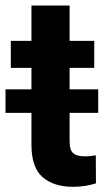

<svg xmlns="http://www.w3.org/2000/svg" viewBox="-34 -679 392 708"><path d="M328.1 -349.6V-262.7H222.7V-159.2Q222.7 -125 236.3 -113.8Q250 -102.5 277.8 -102.5Q291 -102.5 301.3 -103.8Q311.5 -105 319.3 -106.4L319.8 -2.9Q301.8 2.9 280.8 6.3Q259.8 9.8 234.4 9.8Q164.6 9.8 123.3 -25.6Q82 -61 82 -145V-262.7H-13.7V-349.6H82V-428.7H5.9V-528.3H82V-658.7H222.7V-528.3H313.5V-428.7H222.7V-349.6Z"/></svg>

Font: Vazirmatn RD UI
Style: Bold
Weight: 700
Designer: Saber Rastikerdar
Foundry: Saber Rastikerdar
Version: Version 33.003